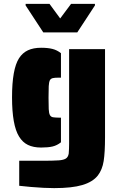

<svg xmlns="http://www.w3.org/2000/svg" viewBox="-20 -763 618 989"><path d="M78 -60Q42 -118 42 -262Q42 -407 78 -463Q96 -491 124 -504Q152 -517 192 -517Q226 -517 250 -511Q274 -505 294 -489V-363H283Q261 -363 251.5 -360.5Q242 -358 237 -350Q232 -339 231 -319Q230 -305 230 -260Q230 -215 231 -201Q232 -180 237 -170.5Q242 -161 253 -159Q267 -157 283 -157H294V-30Q274 -14 251 -8.5Q228 -3 192 -3Q152 -3 124 -16.5Q96 -30 78 -60ZM139 200 79 194V65H213Q249 65 283 63Q308 61 319.5 53.5Q331 46 334 28Q336 4 336 -23V-510H521V-56Q521 22 514 66.5Q507 111 484 141Q458 174 404.5 190Q351 206 259 206Q209 206 139 200ZM112 -735V-743H235L290 -668L346 -743H469V-735L378 -596H203Z"/></svg>

Font: Saira Stencil One
Style: Regular
Weight: 400
Designer: Hector Gatti with collaboration of the Omnibus-Type team
Foundry: Omnibus-Type
Version: Version 1.004